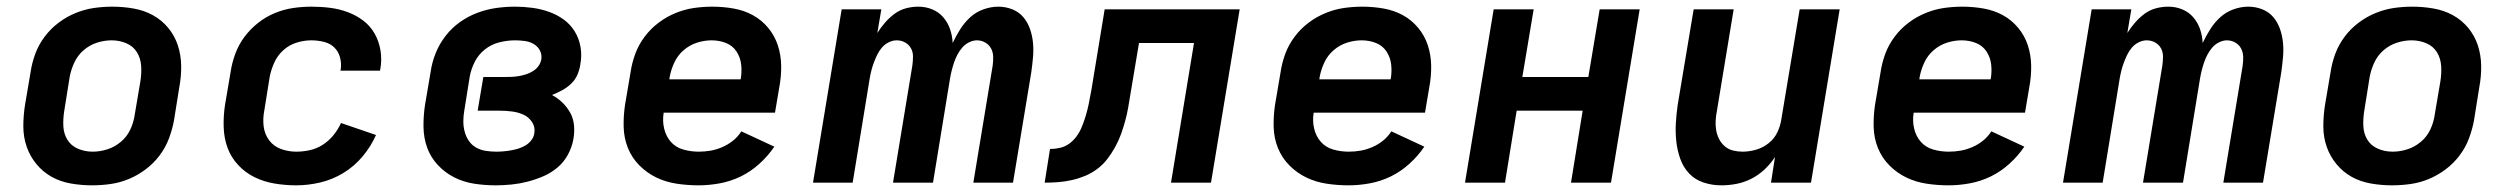

<svg xmlns="http://www.w3.org/2000/svg" viewBox="-20 -548 7540 576"><path d="M256 8Q224 8 192.5 2.5Q161 -3 135 -17.5Q109 -32 89.5 -55.5Q70 -79 60 -108Q50 -137 50 -169Q50 -201 55 -233L72 -333Q76 -360 86 -387Q96 -414 114 -438Q132 -462 156 -480Q180 -498 207 -509Q234 -520 261.5 -524Q289 -528 317 -528Q349 -528 380.5 -522.5Q412 -517 438.5 -502.5Q465 -488 484.5 -464.5Q504 -441 513.5 -412Q523 -383 523.5 -351Q524 -319 518 -287L502 -187Q497 -160 487 -133Q477 -106 459 -82Q441 -58 417 -40Q393 -22 366.5 -11Q340 0 312 4Q284 8 256 8ZM258 -93Q280 -93 302 -100Q324 -107 342.5 -122.5Q361 -138 371 -159.5Q381 -181 384 -203L401 -303Q405 -327 403.5 -350Q402 -373 391 -391Q380 -409 359.5 -418Q339 -427 315 -427Q293 -427 271 -420Q249 -413 231 -397.5Q213 -382 203 -360.5Q193 -339 189 -317L173 -217Q169 -193 170 -170Q171 -147 182 -129Q193 -111 213.5 -102Q234 -93 258 -93Z M869 8Q835 8 803 2.5Q771 -3 743.5 -16.5Q716 -30 694.5 -53Q673 -76 662.5 -105Q652 -134 651 -167Q650 -200 655 -233L672 -333Q676 -360 686 -387Q696 -414 713.5 -437.5Q731 -461 754.5 -479.5Q778 -498 805 -509Q832 -520 859.5 -524Q887 -528 914 -528Q943 -528 970.5 -524.5Q998 -521 1023.5 -511.5Q1049 -502 1070 -486Q1091 -470 1104 -447Q1117 -424 1121.5 -396.5Q1126 -369 1121 -341L1120 -336H1001L1002 -338Q1005 -358 1000 -376Q995 -394 982.5 -406Q970 -418 951.5 -422.5Q933 -427 914 -427Q892 -427 869.5 -420Q847 -413 829.5 -397Q812 -381 802.5 -359.5Q793 -338 789 -317L773 -217Q768 -192 771 -168.5Q774 -145 787.5 -127Q801 -109 823 -101Q845 -93 869 -93Q889 -93 909.5 -97.5Q930 -102 948 -113.5Q966 -125 980 -142Q994 -159 1003 -179L1108 -143Q1093 -109 1068 -79Q1043 -49 1010 -29Q977 -9 940.5 -0.5Q904 8 869 8Z M1467 8Q1434 8 1402 3Q1370 -2 1342.5 -16Q1315 -30 1293.5 -53Q1272 -76 1261.5 -105Q1251 -134 1250.5 -167Q1250 -200 1255 -233L1272 -333Q1276 -361 1287 -388.5Q1298 -416 1316.5 -440Q1335 -464 1359.5 -481.5Q1384 -499 1412 -509.5Q1440 -520 1468.5 -524Q1497 -528 1525 -528Q1551 -528 1577 -524.5Q1603 -521 1627 -512.5Q1651 -504 1671 -489.5Q1691 -475 1704 -454Q1717 -433 1721.5 -407.5Q1726 -382 1721 -355Q1719 -340 1712.5 -324.5Q1706 -309 1693.5 -297Q1681 -285 1666 -277Q1651 -269 1636 -263Q1653 -254 1667 -240.5Q1681 -227 1690.5 -210Q1700 -193 1702 -172Q1704 -151 1700 -130Q1696 -107 1684 -84.5Q1672 -62 1652.5 -45.5Q1633 -29 1609.5 -19Q1586 -9 1562.5 -3Q1539 3 1515 5.5Q1491 8 1467 8ZM1469 -93Q1480 -93 1491 -94Q1502 -95 1513.5 -97Q1525 -99 1536 -102.5Q1547 -106 1557 -112Q1567 -118 1574.5 -128Q1582 -138 1583 -149Q1586 -167 1576 -182Q1566 -197 1550.5 -204Q1535 -211 1516.5 -213.5Q1498 -216 1479 -216H1413L1430 -317H1496Q1506 -317 1516.5 -317.5Q1527 -318 1538 -320Q1549 -322 1559.5 -325.5Q1570 -329 1579.5 -335Q1589 -341 1595.5 -350Q1602 -359 1604 -370Q1606 -385 1599.5 -397Q1593 -409 1581 -416Q1569 -423 1554.5 -425Q1540 -427 1525 -427Q1502 -427 1478 -421Q1454 -415 1434.5 -399.5Q1415 -384 1404 -362Q1393 -340 1389 -317L1373 -217Q1370 -200 1370 -184Q1370 -168 1374 -153Q1378 -138 1386.5 -125.5Q1395 -113 1408 -105.5Q1421 -98 1437 -95.5Q1453 -93 1469 -93Z M2076 8Q2042 8 2009.5 3Q1977 -2 1949 -15.5Q1921 -29 1898.5 -51.5Q1876 -74 1864 -103.5Q1852 -133 1851 -166Q1850 -199 1855 -233L1872 -333Q1876 -360 1886 -387Q1896 -414 1914 -438Q1932 -462 1956 -480Q1980 -498 2007 -509Q2034 -520 2061.5 -524Q2089 -528 2117 -528Q2149 -528 2180.5 -522.5Q2212 -517 2238.5 -502.5Q2265 -488 2284.5 -464.5Q2304 -441 2313.5 -412Q2323 -383 2323.5 -351Q2324 -319 2318 -287L2305 -210H1971Q1967 -185 1972.5 -162Q1978 -139 1992.5 -122.5Q2007 -106 2029.5 -99.5Q2052 -93 2076 -93Q2094 -93 2111.5 -96Q2129 -99 2146.5 -106.5Q2164 -114 2179 -126Q2194 -138 2204 -154L2303 -108Q2284 -80 2258 -56.5Q2232 -33 2202 -18.5Q2172 -4 2139.5 2Q2107 8 2076 8ZM1988 -310H2202Q2206 -333 2203.5 -354.5Q2201 -376 2189.5 -393.5Q2178 -411 2158 -419Q2138 -427 2115 -427Q2093 -427 2071 -420Q2049 -413 2031 -397.5Q2013 -382 2003 -360.5Q1993 -339 1989 -317Z M2419 0 2505 -520H2624L2612 -449Q2622 -465 2635 -480Q2648 -495 2663.5 -506.5Q2679 -518 2697.5 -523Q2716 -528 2735 -528Q2757 -528 2776.5 -520Q2796 -512 2809.5 -496.5Q2823 -481 2830 -461Q2837 -441 2838 -419Q2848 -440 2860.5 -460Q2873 -480 2890.5 -496Q2908 -512 2930.5 -520Q2953 -528 2975 -528Q2997 -528 3017 -520Q3037 -512 3050 -496.5Q3063 -481 3070 -461Q3077 -441 3079 -419.5Q3081 -398 3079 -376Q3077 -354 3074 -332L3019 0H2900L2958 -351Q2960 -365 2959.5 -378.5Q2959 -392 2953 -403Q2947 -414 2935.5 -420.5Q2924 -427 2911 -427Q2899 -427 2887 -421Q2875 -415 2866.5 -405Q2858 -395 2852 -383.5Q2846 -372 2842 -360Q2838 -348 2835 -336Q2832 -324 2830 -312L2779 0H2659L2717 -351Q2719 -365 2719 -378.5Q2719 -392 2713 -403Q2707 -414 2695.5 -420.5Q2684 -427 2670 -427Q2658 -427 2646 -421Q2634 -415 2625.5 -405Q2617 -395 2611.5 -383.5Q2606 -372 2601.5 -360Q2597 -348 2594 -336Q2591 -324 2589 -312L2538 0Z M3114 0 3130 -101Q3145 -101 3160 -104.5Q3175 -108 3187 -116.5Q3199 -125 3208.5 -137.5Q3218 -150 3224 -164Q3230 -178 3234.5 -192Q3239 -206 3242.5 -220Q3246 -234 3248.5 -248.5Q3251 -263 3254 -277L3294 -520H3699L3613 0H3493L3562 -419H3397L3371 -264Q3368 -245 3364.5 -225Q3361 -205 3355.5 -185Q3350 -165 3343 -145.5Q3336 -126 3325.5 -107Q3315 -88 3302 -71Q3289 -54 3271.5 -41Q3254 -28 3234.5 -20Q3215 -12 3194.5 -7.5Q3174 -3 3154 -1.5Q3134 0 3114 0Z M4026 8Q3992 8 3959.5 3Q3927 -2 3899 -15.5Q3871 -29 3848.5 -51.5Q3826 -74 3814 -103.5Q3802 -133 3801 -166Q3800 -199 3805 -233L3822 -333Q3826 -360 3836 -387Q3846 -414 3864 -438Q3882 -462 3906 -480Q3930 -498 3957 -509Q3984 -520 4011.5 -524Q4039 -528 4067 -528Q4099 -528 4130.5 -522.5Q4162 -517 4188.5 -502.5Q4215 -488 4234.5 -464.5Q4254 -441 4263.5 -412Q4273 -383 4273.5 -351Q4274 -319 4268 -287L4255 -210H3921Q3917 -185 3922.5 -162Q3928 -139 3942.5 -122.5Q3957 -106 3979.5 -99.5Q4002 -93 4026 -93Q4044 -93 4061.5 -96Q4079 -99 4096.5 -106.5Q4114 -114 4129 -126Q4144 -138 4154 -154L4253 -108Q4234 -80 4208 -56.5Q4182 -33 4152 -18.5Q4122 -4 4089.5 2Q4057 8 4026 8ZM3938 -310H4152Q4156 -333 4153.5 -354.5Q4151 -376 4139.5 -393.5Q4128 -411 4108 -419Q4088 -427 4065 -427Q4043 -427 4021 -420Q3999 -413 3981 -397.5Q3963 -382 3953 -360.5Q3943 -339 3939 -317Z M4375 0 4461 -520H4581L4547 -317H4745L4779 -520H4899L4813 0H4693L4728 -216H4530L4495 0Z M5144 8Q5116 8 5090.5 -0.5Q5065 -9 5047.5 -27.5Q5030 -46 5021 -71Q5012 -96 5009 -123Q5006 -150 5007.5 -177.5Q5009 -205 5013 -233L5061 -520H5181L5131 -217Q5128 -202 5127 -187Q5126 -172 5128.5 -157.5Q5131 -143 5137.5 -130.5Q5144 -118 5154.5 -109Q5165 -100 5179 -96.5Q5193 -93 5208 -93Q5228 -93 5248.5 -99Q5269 -105 5286 -118.5Q5303 -132 5312 -151Q5321 -170 5324 -190L5379 -520H5499L5413 0H5293L5305 -77Q5292 -57 5274 -40Q5256 -23 5234.5 -12Q5213 -1 5190 3.5Q5167 8 5144 8Z M5826 8Q5792 8 5759.5 3Q5727 -2 5699 -15.5Q5671 -29 5648.5 -51.5Q5626 -74 5614 -103.5Q5602 -133 5601 -166Q5600 -199 5605 -233L5622 -333Q5626 -360 5636 -387Q5646 -414 5664 -438Q5682 -462 5706 -480Q5730 -498 5757 -509Q5784 -520 5811.5 -524Q5839 -528 5867 -528Q5899 -528 5930.5 -522.5Q5962 -517 5988.5 -502.5Q6015 -488 6034.5 -464.5Q6054 -441 6063.5 -412Q6073 -383 6073.5 -351Q6074 -319 6068 -287L6055 -210H5721Q5717 -185 5722.5 -162Q5728 -139 5742.5 -122.5Q5757 -106 5779.5 -99.5Q5802 -93 5826 -93Q5844 -93 5861.5 -96Q5879 -99 5896.5 -106.5Q5914 -114 5929 -126Q5944 -138 5954 -154L6053 -108Q6034 -80 6008 -56.5Q5982 -33 5952 -18.5Q5922 -4 5889.5 2Q5857 8 5826 8ZM5738 -310H5952Q5956 -333 5953.5 -354.5Q5951 -376 5939.5 -393.5Q5928 -411 5908 -419Q5888 -427 5865 -427Q5843 -427 5821 -420Q5799 -413 5781 -397.5Q5763 -382 5753 -360.5Q5743 -339 5739 -317Z M6169 0 6255 -520H6374L6362 -449Q6372 -465 6385 -480Q6398 -495 6413.5 -506.5Q6429 -518 6447.5 -523Q6466 -528 6485 -528Q6507 -528 6526.5 -520Q6546 -512 6559.5 -496.5Q6573 -481 6580 -461Q6587 -441 6588 -419Q6598 -440 6610.5 -460Q6623 -480 6640.5 -496Q6658 -512 6680.5 -520Q6703 -528 6725 -528Q6747 -528 6767 -520Q6787 -512 6800 -496.5Q6813 -481 6820 -461Q6827 -441 6829 -419.5Q6831 -398 6829 -376Q6827 -354 6824 -332L6769 0H6650L6708 -351Q6710 -365 6709.5 -378.5Q6709 -392 6703 -403Q6697 -414 6685.5 -420.5Q6674 -427 6661 -427Q6649 -427 6637 -421Q6625 -415 6616.5 -405Q6608 -395 6602 -383.5Q6596 -372 6592 -360Q6588 -348 6585 -336Q6582 -324 6580 -312L6529 0H6409L6467 -351Q6469 -365 6469 -378.5Q6469 -392 6463 -403Q6457 -414 6445.5 -420.5Q6434 -427 6420 -427Q6408 -427 6396 -421Q6384 -415 6375.5 -405Q6367 -395 6361.5 -383.5Q6356 -372 6351.5 -360Q6347 -348 6344 -336Q6341 -324 6339 -312L6288 0Z M7156 8Q7124 8 7092.5 2.5Q7061 -3 7035 -17.5Q7009 -32 6989.5 -55.5Q6970 -79 6960 -108Q6950 -137 6950 -169Q6950 -201 6955 -233L6972 -333Q6976 -360 6986 -387Q6996 -414 7014 -438Q7032 -462 7056 -480Q7080 -498 7107 -509Q7134 -520 7161.5 -524Q7189 -528 7217 -528Q7249 -528 7280.5 -522.5Q7312 -517 7338.5 -502.5Q7365 -488 7384.5 -464.5Q7404 -441 7413.5 -412Q7423 -383 7423.5 -351Q7424 -319 7418 -287L7402 -187Q7397 -160 7387 -133Q7377 -106 7359 -82Q7341 -58 7317 -40Q7293 -22 7266.5 -11Q7240 0 7212 4Q7184 8 7156 8ZM7158 -93Q7180 -93 7202 -100Q7224 -107 7242.5 -122.5Q7261 -138 7271 -159.5Q7281 -181 7284 -203L7301 -303Q7305 -327 7303.5 -350Q7302 -373 7291 -391Q7280 -409 7259.5 -418Q7239 -427 7215 -427Q7193 -427 7171 -420Q7149 -413 7131 -397.5Q7113 -382 7103 -360.5Q7093 -339 7089 -317L7073 -217Q7069 -193 7070 -170Q7071 -147 7082 -129Q7093 -111 7113.5 -102Q7134 -93 7158 -93Z"/></svg>

Font: Iosevka Aile
Style: Bold Italic
Weight: 700
Italic angle: -9°
Designer: Belleve Invis
Foundry: Belleve Invis
Version: Version 28.0.1; ttfautohint (v1.8.4)